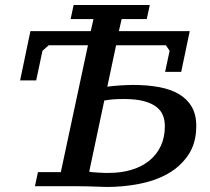

<svg xmlns="http://www.w3.org/2000/svg" viewBox="-20 -741 834 764"><path d="M174 -561H330L222 -56H131L119 0H290C302 0 314.2 0.2 326.5 0.5C338.8 0.8 350.3 1.2 361 1.5C371.7 1.8 381 2.2 389 2.5C397 2.8 402.7 3 406 3C448 3 490.2 -1 532.5 -9C574.8 -17 612.8 -30.3 646.5 -49C680.2 -67.7 707.7 -92.7 729 -124C750.3 -155.3 761 -194 761 -240C761 -270 755 -295.3 743 -316C731 -336.7 714 -353.5 692 -366.5C670 -379.5 643.5 -388.8 612.5 -394.5C581.5 -400.2 547.3 -403 510 -403C494.7 -403 477 -402.3 457 -401C437 -399.7 420.3 -398 407 -396L442 -561H640L655 -539L637 -455H701L735 -617H453L464 -665H564L576 -721H273L261 -665H352L341 -617H101L60 -421H124L149 -539ZM473 -347C505 -347 531.5 -344.2 552.5 -338.5C573.5 -332.8 590.2 -325.2 602.5 -315.5C614.8 -305.8 623.5 -294.5 628.5 -281.5C633.5 -268.5 636 -254.3 636 -239C636 -209.7 630.7 -183.5 620 -160.5C609.3 -137.5 594.2 -118 574.5 -102C554.8 -86 531.3 -73.8 504 -65.5C476.7 -57.2 446.7 -53 414 -53H396.5C389.5 -53 382.2 -53.3 374.5 -54C366.8 -54.7 359.3 -55.2 352 -55.5C344.7 -55.8 339 -56.7 335 -58L395 -341C406.3 -343 417.5 -344.5 428.5 -345.5C439.5 -346.5 454.3 -347 473 -347Z"/></svg>

Font: PT Serif Caption
Style: Italic
Weight: 400
Italic angle: -12°
Designer: A.Korolkova, O.Umpeleva, V.Yefimov
Foundry: ParaType Ltd
Version: Version 1.000W OFL